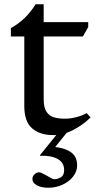

<svg xmlns="http://www.w3.org/2000/svg" viewBox="-20 -624 449 901"><path d="M229 10Q167 10 130.5 -22Q94 -54 94 -126V-453H31V-492Q103 -532 147 -604H185V-520H394V-497L369 -453H185V-159Q185 -119 198.5 -99Q212 -79 234.5 -73Q257 -67 285 -67Q311 -67 339 -74.5Q367 -82 387 -93L405 -73Q370 -38 323.5 -14Q277 10 229 10ZM206 257Q174 257 153 245.5Q132 234 132 216Q132 201 146 190.5Q160 180 176 188L199 200Q213 208 221 212.5Q229 217 236 217Q250 217 265.5 208Q281 199 281 174Q281 139 250.5 122Q220 105 168 107L167 105L259 -9L293 -1L239 66Q287 71 314.5 91.5Q342 112 342 152Q342 180 323.5 204Q305 228 274 242.5Q243 257 206 257Z"/></svg>

Font: Hedvig Letters Serif 14pt
Style: Regular
Weight: 400
Designer: Alexander Örn & Tor Weibull
Foundry: Kanon Foundry
Version: Version 1.000; ttfautohint (v1.8.4.7-5d5b)